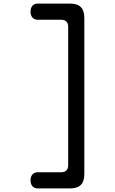

<svg xmlns="http://www.w3.org/2000/svg" viewBox="-20 -885 640 1070"><path d="M370 165H190Q171 165 160.5 152.5Q150 140 150 120Q150 100 160.5 87.5Q171 75 190 75H320Q340 75 350 65Q360 55 360 35V-735Q360 -755 350 -765Q340 -775 320 -775H190Q171 -775 160.5 -787.5Q150 -800 150 -820Q150 -840 160.5 -852.5Q171 -865 190 -865H370Q411 -865 430.5 -845.5Q450 -826 450 -785V85Q450 126 430.5 145.5Q411 165 370 165Z"/></svg>

Font: Maple Mono Normal
Style: Regular
Weight: 400
Monospace: yes
Designer: subframe7536
Version: Version 7.000